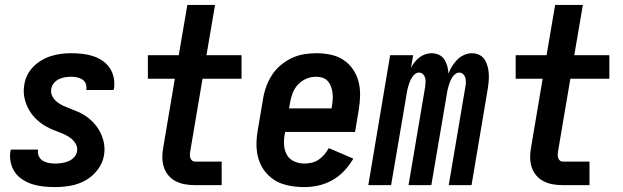

<svg xmlns="http://www.w3.org/2000/svg" viewBox="-20 -755 2540 783"><path d="M204 8Q181 8 157.5 5.5Q134 3 113 -3.5Q92 -10 73 -22Q54 -34 41.5 -51.5Q29 -69 24 -91.5Q19 -114 22 -137Q23 -139 23.5 -141Q24 -143 24 -145H135Q135 -144 135 -143.5Q135 -143 135 -142Q133 -129 138.5 -117.5Q144 -106 154.5 -99.5Q165 -93 178 -90.5Q191 -88 204 -88Q217 -88 231 -90Q245 -92 258 -97Q271 -102 281.5 -113Q292 -124 294 -137Q297 -154 289 -168Q281 -182 268.5 -191.5Q256 -201 241.5 -207.5Q227 -214 212 -219.5Q197 -225 183 -231.5Q169 -238 156 -246.5Q143 -255 131.5 -265.5Q120 -276 110.5 -288.5Q101 -301 94 -315Q87 -329 82.5 -344.5Q78 -360 77 -376Q76 -392 79 -409Q82 -430 91.5 -449Q101 -468 116.5 -483.5Q132 -499 151 -510Q170 -521 190 -527Q210 -533 230 -535.5Q250 -538 271 -538Q293 -538 315.5 -535.5Q338 -533 358.5 -526.5Q379 -520 397 -508Q415 -496 427 -478.5Q439 -461 443.5 -439.5Q448 -418 445 -395Q444 -393 444 -391.5Q444 -390 443 -388H332Q332 -389 332 -389.5Q332 -390 332 -391Q334 -403 329.5 -414Q325 -425 315.5 -431Q306 -437 294.5 -439.5Q283 -442 271 -442Q258 -442 245.5 -440Q233 -438 221 -432.5Q209 -427 200 -416.5Q191 -406 189 -393Q186 -377 193.5 -362.5Q201 -348 213.5 -338.5Q226 -329 240.5 -322.5Q255 -316 270 -310.5Q285 -305 299.5 -298.5Q314 -292 327 -283.5Q340 -275 351.5 -264.5Q363 -254 372.5 -241.5Q382 -229 389 -215Q396 -201 400.5 -186Q405 -171 406 -154.5Q407 -138 404 -121Q399 -90 378 -62.5Q357 -35 328 -19Q299 -3 267 2.5Q235 8 204 8Z M775 0Q754 0 734 -3.5Q714 -7 696.5 -16Q679 -25 666.5 -40Q654 -55 648 -74Q642 -93 642 -113.5Q642 -134 646 -155L693 -434H583V-530H709L744 -735H857L822 -530H965V-434H806L756 -139Q755 -132 754.5 -125Q754 -118 756 -111.5Q758 -105 763 -100.5Q768 -96 775 -96H884V0Z M1221 8Q1198 8 1175.5 5Q1153 2 1132 -5Q1111 -12 1093.5 -24.5Q1076 -37 1062.5 -53.5Q1049 -70 1040.5 -90Q1032 -110 1028.5 -132Q1025 -154 1026 -177Q1027 -200 1031 -223L1053 -353Q1057 -378 1066 -402.5Q1075 -427 1089.5 -449.5Q1104 -472 1125 -489.5Q1146 -507 1170.5 -518.5Q1195 -530 1220.5 -534Q1246 -538 1271 -538Q1300 -538 1328.5 -532Q1357 -526 1380 -511Q1403 -496 1419 -473Q1435 -450 1442 -423Q1449 -396 1448.5 -366.5Q1448 -337 1443 -307L1428 -217H1143L1141 -207Q1137 -185 1138.5 -163Q1140 -141 1150 -123.5Q1160 -106 1179.5 -97Q1199 -88 1221 -88Q1236 -88 1251 -91.5Q1266 -95 1279 -103.5Q1292 -112 1302.5 -124.5Q1313 -137 1321 -151L1421 -108Q1405 -81 1383.5 -58Q1362 -35 1335 -20Q1308 -5 1279 1.5Q1250 8 1221 8ZM1159 -313H1332L1334 -323Q1336 -337 1337 -350.5Q1338 -364 1336 -377.5Q1334 -391 1329.5 -403Q1325 -415 1316.5 -424.5Q1308 -434 1295 -438Q1282 -442 1269 -442Q1249 -442 1229.5 -434Q1210 -426 1195.5 -410.5Q1181 -395 1173.5 -375.5Q1166 -356 1163 -337Z M1482 0 1571 -530H1665L1656 -478Q1662 -490 1670.5 -501Q1679 -512 1690 -520.5Q1701 -529 1714 -533.5Q1727 -538 1740 -538Q1756 -538 1770 -531.5Q1784 -525 1792 -512.5Q1800 -500 1804 -485.5Q1808 -471 1809 -455Q1815 -471 1824 -485.5Q1833 -500 1845 -512Q1857 -524 1873 -531Q1889 -538 1904 -538Q1921 -538 1935 -531Q1949 -524 1957 -511Q1965 -498 1969 -482.5Q1973 -467 1973.5 -451Q1974 -435 1972.5 -419Q1971 -403 1968 -386L1903 0H1810L1878 -402Q1880 -411 1880 -420.5Q1880 -430 1877.5 -438.5Q1875 -447 1868.5 -453Q1862 -459 1853 -459Q1844 -459 1836.5 -453Q1829 -447 1824 -439Q1819 -431 1815.5 -422.5Q1812 -414 1809.5 -405Q1807 -396 1805 -387.5Q1803 -379 1802 -370L1739 0H1646L1714 -402Q1715 -411 1715.5 -420.5Q1716 -430 1713.5 -438.5Q1711 -447 1704.5 -453Q1698 -459 1689 -459Q1680 -459 1672.5 -453Q1665 -447 1660 -439Q1655 -431 1651.5 -422.5Q1648 -414 1645.5 -405Q1643 -396 1641 -387.5Q1639 -379 1638 -370L1575 0Z M2275 0Q2254 0 2234 -3.5Q2214 -7 2196.5 -16Q2179 -25 2166.5 -40Q2154 -55 2148 -74Q2142 -93 2142 -113.5Q2142 -134 2146 -155L2193 -434H2083V-530H2209L2244 -735H2357L2322 -530H2465V-434H2306L2256 -139Q2255 -132 2254.5 -125Q2254 -118 2256 -111.5Q2258 -105 2263 -100.5Q2268 -96 2275 -96H2384V0Z"/></svg>

Font: iosevka_custom_sans_ss08
Style: Bold Italic
Weight: 700
Italic angle: -10°
Designer: Belleve Invis
Foundry: Belleve Invis
Version: Version 10.3.0; ttfautohint (v1.8.3)